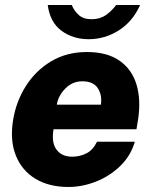

<svg xmlns="http://www.w3.org/2000/svg" viewBox="-20 -734 602 764"><path d="M252.5 10Q175 10 121.2 -22.5Q67.5 -55 43.5 -114Q19.5 -173 31.5 -252.5Q43 -328 82.2 -390.5Q121.5 -453 183.5 -490Q245.5 -527 325.5 -527Q406 -527 455.2 -492.8Q504.5 -458.5 522.8 -398.8Q541 -339 530 -262L523 -219.5H193Q184 -166.5 205 -138.5Q226 -110.5 266.5 -110.5Q298 -110.5 324 -123.8Q350 -137 366 -170H516.5Q500 -113.5 458.2 -73.2Q416.5 -33 362 -11.5Q307.5 10 252.5 10ZM206 -317.5H381.5Q387 -355.5 369.2 -383Q351.5 -410.5 307.5 -410.5Q268.5 -410.5 240.2 -382Q212 -353.5 206 -317.5ZM333 -578Q270 -578 224.5 -611.8Q179 -645.5 170 -714H265.5Q275 -691 293.5 -674.2Q312 -657.5 344.5 -657.5Q377.5 -657.5 401.2 -674Q425 -690.5 442 -714H537.5Q508 -648 452.5 -613Q397 -578 333 -578Z"/></svg>

Font: Public Sans ExtraBold
Style: Italic
Weight: 800
Italic angle: -8°
Designer: The Public Sans project authors (U.S. Web Design System). Libre Franklin designed by Pablo Impallari and Rodrigo Fuenzal
Version: Version 1.007; ttfautohint (v1.8.1) -l 8 -r 50 -G 200 -x 14 